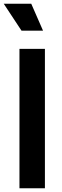

<svg xmlns="http://www.w3.org/2000/svg" viewBox="-32 -1006 331 1026"><path d="M72 0H208V-745H72ZM83 -842H198L135 -986H-12Z"/></svg>

Font: Plus Jakarta Sans
Style: Bold
Weight: 700
Designer: Gumpita Rahayu
Foundry: Tokotype
Version: Version 2.004; ttfautohint (v1.8.3)